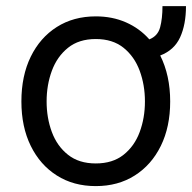

<svg xmlns="http://www.w3.org/2000/svg" viewBox="-20 -607 638 638"><path d="M298.3 11.4Q224.4 11.4 168.9 -23.8Q113.3 -58.9 82.2 -122.2Q51.1 -185.4 51.1 -269.9Q51.1 -355.1 82.2 -418.7Q113.3 -482.2 168.9 -517.4Q224.4 -552.6 298.3 -552.6Q353.3 -552.6 398.6 -532.7Q443.9 -512.8 476.2 -476.2Q504.3 -487.2 512.1 -516.3Q519.9 -545.5 519.9 -586.6H598Q598 -525.6 578.5 -483Q558.9 -440.3 512.4 -422.6Q545.5 -356.5 545.5 -269.9Q545.5 -185.4 514.4 -122.2Q483.3 -58.9 427.7 -23.8Q372.2 11.4 298.3 11.4ZM298.3 -63.9Q354.4 -63.9 390.6 -92.7Q426.8 -121.4 444.2 -168.3Q461.6 -215.2 461.6 -269.9Q461.6 -324.6 444.2 -371.8Q426.8 -419 390.6 -448.2Q354.4 -477.3 298.3 -477.3Q242.2 -477.3 206 -448.2Q169.7 -419 152.3 -371.8Q134.9 -324.6 134.9 -269.9Q134.9 -215.2 152.3 -168.3Q169.7 -121.4 206 -92.7Q242.2 -63.9 298.3 -63.9Z"/></svg>

Font: Linik Sans
Style: Regular
Weight: 400
Designer: Rasmus Andersson (font), Marc Monis (original base), Kil Hyung-jin (Pretendard portions), Cristiano Sobral (main changes
Foundry: rsms
Version: Version 3.018;May 31, 2022;FontCreator 14.0.0.2814 64-bit; t